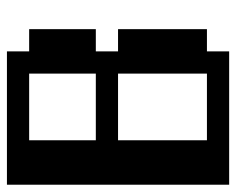

<svg xmlns="http://www.w3.org/2000/svg" viewBox="-82 -582 665 540"><g transform="rotate(-90 250.0 -312.5)"><path d="M0 -625H375V-562.5H437.5V-375H375V-312.5H437.5V-62.5H375V0H0ZM125 -562.5V-375H312.5V-562.5ZM125 -312.5V-62.5H312.5V-312.5Z"/></g></svg>

Font: NeoDunggeunmo
Style: Regular
Weight: 400
Monospace: yes
Version: Version 1.600